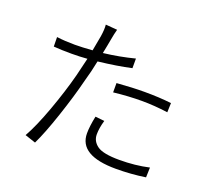

<svg xmlns="http://www.w3.org/2000/svg" viewBox="-133 -940 1243 1137"><g transform="rotate(20 488.5 -371.0)"><path d="M421.9 -764.6Q414.1 -737.3 406.2 -692.4Q406.2 -690.4 399.9 -658.2Q393.6 -626 389.6 -606.4Q490.2 -618.2 585 -642.6V-582Q497.1 -562.5 377 -548.8Q363.3 -479.5 344.7 -416Q317.4 -306.6 273.4 -175.8Q229.5 -44.9 193.4 29.3L126 6.8Q167 -65.4 212.9 -191.4Q258.8 -317.4 288.1 -429.7Q302.7 -487.3 315.4 -543Q267.6 -539.1 215.8 -539.1Q151.4 -539.1 103.5 -543L102.5 -602.5Q154.3 -595.7 216.8 -595.7Q260.7 -595.7 327.1 -600.6Q341.8 -675.8 344.7 -696.3Q351.6 -740.2 348.6 -770.5ZM463.9 -127.9Q463.9 -171.9 477.5 -237.3L535.2 -231.4Q520.5 -181.6 520.5 -141.6Q520.5 -98.6 557.6 -71.8Q594.7 -44.9 697.3 -44.9Q796.9 -44.9 883.8 -64.5L881.8 -2Q791 11.7 696.3 11.7Q463.9 11.7 463.9 -127.9ZM526.4 -408.2V-466.8Q626 -474.6 701.2 -474.6Q793 -474.6 870.1 -465.8L868.2 -407.2Q781.2 -418.9 704.1 -418.9Q620.1 -418.9 526.4 -408.2Z"/></g></svg>

Font: Min Sans Light
Style: Regular
Weight: 300
Designer: Jinseong-Kim, NotoSansCJK, Nunito
Foundry: Jinseong-Kim
Version: Version 1.400;Glyphs 3.1.2 (3151)